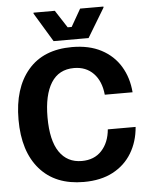

<svg xmlns="http://www.w3.org/2000/svg" viewBox="-58 -897 741 957"><g transform="rotate(-5 312.5 -419.0)"><path d="M322.5 12.5Q180.8 12.5 102.9 -76.7Q25 -165.8 25 -325Q25 -482.5 101.7 -572.5Q178.3 -662.5 321.7 -662.5Q407.5 -662.5 468.3 -630.4Q529.2 -598.3 563.3 -541.7Q597.5 -485 603.3 -411.7H464.2Q457.5 -480 420 -518.8Q382.5 -557.5 322.5 -557.5Q246.7 -557.5 208.3 -496.7Q170 -435.8 170 -324.2Q170 -208.3 209.6 -150.4Q249.2 -92.5 321.7 -92.5Q384.2 -92.5 421.2 -132.5Q458.3 -172.5 464.2 -238.3H603.3Q597.5 -165 563.3 -108.3Q529.2 -51.7 468.8 -19.6Q408.3 12.5 322.5 12.5ZM408.3 -700H233.3L145.8 -845V-850H252.5L309.2 -762.5H329.2L379.2 -850H495.8V-845Z"/></g></svg>

Font: Familjen Grotesk Variable
Style: Regular
Weight: 400
Designer: Anders Wikstroem, Jonas Baeckman, Matilda Gysing, Kristian Moeller
Foundry: Familjen STHLM AB
Version: Version 2.000